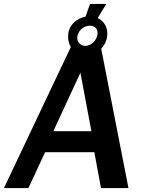

<svg xmlns="http://www.w3.org/2000/svg" viewBox="-26 -959 747 979"><path d="M490 -711C506 -727 517 -748 520 -772C527 -815 506 -851 472 -867L516 -939H433L410 -874C365 -866 327 -832 322 -787C319 -761 324 -738 335 -719L-6 0H119L204 -183H455L489 0H629ZM368 -771C372 -804 402 -828 432 -828C458 -828 474 -811 471 -784C467 -753 439 -725 408 -725C384 -725 365 -746 368 -771ZM246 -290 384 -588 440 -290Z"/></svg>

Font: United Sans SemiBold
Style: Italic
Weight: 600
Italic angle: -8°
Designer: Pablo Impallari, Rodrigo Fuenzalida (Modified by Dan O. Williams)
Version: Version 1.000;PS 001.000;hotconv 1.0.88;makeotf.lib2.5.64775